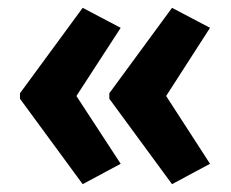

<svg xmlns="http://www.w3.org/2000/svg" viewBox="-20 -519 589 490"><path d="M31 -281 191 -499 288 -448 175 -274 288 -101 191 -49 31 -267ZM259 -281 419 -499 516 -448 404 -274 516 -101 419 -49 259 -267Z"/></svg>

Font: Noto Sans Condensed
Style: Bold
Weight: 700
Width: 3
Designer: Monotype Design Team
Foundry: Monotype Imaging Inc.
Version: Version 2.013; ttfautohint (v1.8.4.7-5d5b)